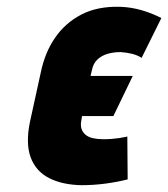

<svg xmlns="http://www.w3.org/2000/svg" viewBox="-20 -532 494 564"><path d="M313 -191 370 -309H246L250 -326Q254 -346 266.5 -357.5Q279 -369 296.5 -374Q314 -379 334 -379Q351 -378 367.5 -374Q384 -370 396 -362L454 -479Q427 -493 396 -502Q365 -511 333 -512Q267 -514 219.5 -489.5Q172 -465 142 -421.5Q112 -378 100 -320L68 -174Q55 -111 70 -70Q85 -29 124 -9Q163 11 220 12Q254 12 288.5 7.5Q323 3 355 -5L354 -131Q354 -131 347.5 -129.5Q341 -128 331 -126.5Q321 -125 308.5 -124Q296 -123 284 -123Q267 -123 253.5 -126Q240 -129 231.5 -136Q223 -143 219.5 -153.5Q216 -164 219 -179L221 -191Z"/></svg>

Font: Advent Pro ExtraBold
Style: Italic
Weight: 800
Italic angle: -12°
Version: Version 3.000